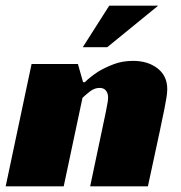

<svg xmlns="http://www.w3.org/2000/svg" viewBox="-30 -655 636 675"><path d="M268 -366Q289 -386 315 -403Q338 -417 369 -429Q400 -441 438 -441Q490 -441 524 -414.5Q558 -388 558 -342Q558 -329 555 -310.5Q552 -292 548 -272Q544 -252 539.5 -231.5Q535 -211 532 -195L490 0H287L342 -261Q344 -274 347 -287.5Q350 -301 350 -312Q350 -327 342.5 -336.5Q335 -346 320 -346Q302 -346 285.5 -333Q269 -320 260 -311L194 0H-10L81 -430H244L262 -366ZM261 -489 354 -635H526L347 -489Z"/></svg>

Font: Racing Sans One
Style: Regular
Weight: 400
Designer: Pablo Impallari, Rodrigo Fuenzalida
Foundry: Pablo Impallari, Rodrigo Fuenzalida
Version: Version 1.001; ttfautohint (v0.8) -G 200 -r 50